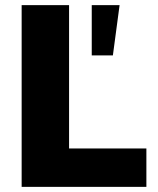

<svg xmlns="http://www.w3.org/2000/svg" viewBox="-20 -725 612 745"><path d="M64 0V-705H248V-149H548V0ZM418 -510H336V-705H444Z"/></svg>

Font: wassup Sans
Style: Black
Weight: 900
Version: Version 2.001